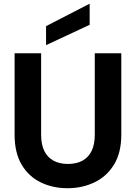

<svg xmlns="http://www.w3.org/2000/svg" viewBox="-20 -981 717 1013"><path d="M336 12Q258 12 194.5 -19Q131 -50 94 -112.5Q57 -175 57 -271V-700H197V-270Q197 -219 213.5 -185Q230 -151 262 -133.5Q294 -116 338 -116Q384 -116 415.5 -133.5Q447 -151 463.5 -185Q480 -219 480 -270V-700H620V-271Q620 -175 581.5 -112.5Q543 -50 478.5 -19Q414 12 336 12ZM223 -743V-843L452 -961H453V-850Z"/></svg>

Font: DM Sans 28pt ExtraBold
Style: Regular
Weight: 800
Version: Version 4.004;gftools[0.9.30]